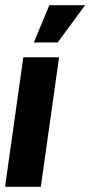

<svg xmlns="http://www.w3.org/2000/svg" viewBox="-30 -721 349 741"><path d="M60 -500H198L127.5 0H-10.5ZM100.5 -557 160.5 -701H298.5L192.5 -557Z"/></svg>

Font: Urbanist ExtraBold
Style: Italic
Weight: 800
Italic angle: -8°
Designer: Corey Hu
Foundry: Corey Hu
Version: Version 1.321; ttfautohint (v1.8.4.7-5d5b)